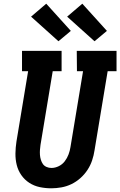

<svg xmlns="http://www.w3.org/2000/svg" viewBox="-20 -1010 650 1038"><path d="M257 8Q225 8 194.5 1.5Q164 -5 138.5 -21.5Q113 -38 95.5 -63Q78 -88 70.5 -118Q63 -148 63.5 -180.5Q64 -213 69 -245L132 -625H99V-735H313V-625H265L199 -227Q197 -213 196 -199.5Q195 -186 196 -172.5Q197 -159 201 -146Q205 -133 212 -123Q219 -113 231.5 -107.5Q244 -102 258 -102Q278 -102 297.5 -111.5Q317 -121 330 -138Q343 -155 350.5 -175Q358 -195 361 -215L429 -625H396L395 -735H610V-625H562L491 -197Q487 -170 478 -143Q469 -116 453 -91.5Q437 -67 414.5 -47Q392 -27 366 -14.5Q340 -2 312 3Q284 8 257 8ZM491 -787 343 -920 425 -990 558 -843ZM296 -787 148 -920 230 -990 363 -843Z"/></svg>

Font: Iosevka HT Extrabold Extended
Style: Italic
Weight: 800
Width: 7
Italic angle: -9°
Monospace: yes
Designer: Belleve Invis
Foundry: Belleve Invis
Version: Version 32.3.0; ttfautohint (v1.8.4)